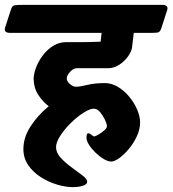

<svg xmlns="http://www.w3.org/2000/svg" viewBox="-94 -645 708 788"><path d="M-73 -532 -49 -606Q-44 -622 -34 -623.5Q-24 -625 0 -625H571Q599 -625 592 -603L568 -529Q563 -513 553 -511.5Q543 -510 519 -510H455L448 -451Q446 -434 431.5 -413.5Q417 -393 395 -379Q373 -365 350 -365Q338 -365 311 -365Q284 -365 258 -365Q232 -365 221 -365Q207 -365 193.5 -350Q180 -335 180 -323Q180 -311 193 -300Q206 -289 217 -289Q234 -289 264.5 -296.5Q295 -304 336 -304Q364 -304 390 -288.5Q416 -273 436.5 -248Q457 -223 469 -195Q481 -167 481 -142Q481 -115 468 -86.5Q455 -58 435.5 -34.5Q416 -11 396 3.5Q376 18 363 18Q349 18 331.5 7.5Q314 -3 298 -18.5Q282 -34 271.5 -50.5Q261 -67 261 -80Q261 -87 262.5 -92.5Q264 -98 268 -98Q274 -98 281.5 -91.5Q289 -85 293 -85Q299 -86 311.5 -93.5Q324 -101 334.5 -110.5Q345 -120 345 -127Q345 -136 337 -153Q329 -170 317 -184.5Q305 -199 291 -199Q275 -199 249 -182.5Q223 -166 197 -140.5Q171 -115 153.5 -88Q136 -61 136 -41Q136 -18 155.5 3Q175 24 200 42Q225 60 244.5 75Q264 90 264 101Q264 111 247 117Q230 123 205 123Q175 123 140 112.5Q105 102 73.5 82Q42 62 22 33Q2 4 2 -33Q2 -81 31.5 -126.5Q61 -172 106 -209Q82 -227 63.5 -255Q45 -283 44 -320Q44 -342 54 -368Q64 -394 82 -418Q100 -442 124.5 -457Q149 -472 177 -472Q200 -472 236.5 -472Q273 -472 319 -474L323 -510H-52Q-80 -510 -73 -532Z"/></svg>

Font: Alkatra
Style: Regular
Weight: 400
Designer: Suman Bhandary
Version: Version 1.100;gftools[0.9.22]